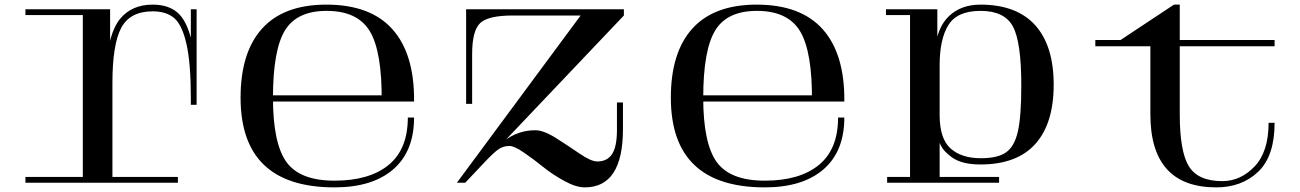

<svg xmlns="http://www.w3.org/2000/svg" viewBox="-20 -790 5620 830"><path d="M830 -367 805 -366Q805 -515 786.5 -598Q768 -681 734 -711Q700 -741 640 -741Q542 -741 504 -669.5Q466 -598 466 -431L440 -502Q449 -648 499.5 -709Q550 -770 640 -770Q708 -770 748 -735Q788 -700 809 -611Q830 -522 830 -367ZM466 0H338V-750H456V-585L466 -565ZM390 0H90V-25H390ZM90 -725V-750H390V-725ZM749 -25V0H443V-25ZM830 -750V-337H805V-750Z M1743 -282Q1743 -145 1660 -77Q1577 -9 1426 -9Q1276 -9 1218 -90Q1160 -171 1160 -367Q1160 -573 1211.5 -658Q1263 -743 1392 -743Q1526 -743 1579 -654.5Q1632 -566 1630 -351H1770Q1772 -556 1677 -663Q1582 -770 1391 -770Q1207 -770 1113.5 -667Q1020 -564 1020 -368Q1020 20 1426 20Q1590 20 1680 -58Q1770 -136 1770 -282ZM1656 -378H1136L1138 -351H1656Z M2143 -161 2677 -723H2490L1955 0H1991L2077 -91Q2114 -130 2134.5 -144.5Q2155 -159 2183 -159Q2203 -159 2244 -131Q2285 -103 2326.5 -69.5Q2368 -36 2419 -8Q2470 20 2508 20Q2673 20 2673 -232V-347H2647V-228Q2647 -156 2626 -124Q2605 -92 2562 -92Q2535 -92 2485.5 -126Q2436 -160 2383 -193.5Q2330 -227 2294 -227Q2217 -227 2156 -178ZM1995 -341V-750H2677V-723H2197Q2090 -723 2055.5 -690Q2021 -657 2021 -556V-341Z M3603 -282Q3603 -145 3520 -77Q3437 -9 3286 -9Q3136 -9 3078 -90Q3020 -171 3020 -367Q3020 -573 3071.5 -658Q3123 -743 3252 -743Q3386 -743 3439 -654.5Q3492 -566 3490 -351H3630Q3632 -556 3537 -663Q3442 -770 3251 -770Q3067 -770 2973.5 -667Q2880 -564 2880 -368Q2880 20 3286 20Q3450 20 3540 -58Q3630 -136 3630 -282ZM3516 -378H2996L2998 -351H3516Z M4219 -743Q4322 -743 4358.5 -676Q4395 -609 4395 -421Q4395 -288 4380.5 -223Q4366 -158 4330 -132Q4294 -106 4220 -106Q4137 -106 4089.5 -148Q4042 -190 4042 -293V-508Q4042 -621 4080 -682Q4118 -743 4219 -743ZM4021 -569 4032 -564V-750H3914V-25H3815V0H4042V-173Q4053 -140 4095.5 -109.5Q4138 -79 4218 -79Q4376 -79 4455.5 -167.5Q4535 -256 4535 -424Q4535 -592 4455 -681Q4375 -770 4218 -770Q4135 -770 4082.5 -720.5Q4030 -671 4021 -569ZM3993 0H4299V-25H3993ZM3810 -725H3966V-750H3810Z M4953 -296V-590H4715V-617H4824L5055 -770H5080V-296Q5080 -135 5119.5 -71Q5159 -7 5264 -7Q5343 -7 5403.5 -70.5Q5464 -134 5464 -259H5490Q5490 -115 5419 -47.5Q5348 20 5238 20Q4953 20 4953 -296ZM5030 -617H5490V-590H5030Z"/></svg>

Font: Solide Mirage
Style: Mono
Weight: 400
Width: 6
Designer: Jérémy Landes
Foundry: Velvetyne Type Foundry
Version: Version 1.1